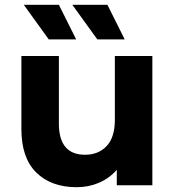

<svg xmlns="http://www.w3.org/2000/svg" viewBox="-20 -771 727 799"><path d="M614 -538V0H466V-64Q435 -29 392 -10.5Q349 8 299 8Q193 8 131 -53Q69 -114 69 -234V-538H225V-257Q225 -127 334 -127Q390 -127 424 -163.5Q458 -200 458 -272V-538ZM79 -751H225L297 -607H183ZM281 -751H427L499 -607H385Z"/></svg>

Font: APTA Sans Regular
Style: Bold Italic
Weight: 700
Version: Version 7.200